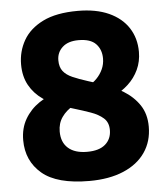

<svg xmlns="http://www.w3.org/2000/svg" viewBox="-53 -779 722 838"><g transform="rotate(-5 308.0 -360.0)"><path d="M305.2 12Q163.6 12 98 -43.7Q32.4 -99.5 32.4 -190.4Q32.4 -242.8 55.7 -282.8Q79 -322.8 118.5 -349.5Q158 -376.2 205.6 -388L330.4 -346Q293.4 -338 262.6 -320.8Q231.7 -303.6 213.1 -276.9Q194.4 -250.2 194.4 -214Q194.4 -166.9 223.4 -141.3Q252.4 -115.6 306.4 -115.6Q359.2 -115.6 386.2 -139.2Q413.2 -162.7 413.2 -202Q413.2 -235.6 392 -254.2Q370.8 -272.9 337.1 -284.8Q303.4 -296.8 264.4 -308.4L222 -321.6Q171.3 -337.9 133.1 -364.2Q95 -390.5 73.5 -429.2Q52 -468 52 -520.4Q52 -577.4 79.4 -625.6Q106.9 -673.8 165.5 -702.9Q224.2 -732 318.8 -732Q398.2 -732 454.3 -706.7Q510.4 -681.3 539.8 -635.9Q569.2 -590.4 569.2 -530.8Q569.2 -488.4 552.6 -452.9Q535.9 -417.3 507.3 -391Q478.7 -364.6 443.4 -348.4L335.4 -402Q356.5 -411.7 373.4 -429Q390.4 -446.3 400.5 -468.4Q410.6 -490.5 410.6 -515.6Q410.6 -554.6 386.9 -579.5Q363.2 -604.4 310.8 -604.4Q264.9 -604.4 240.3 -581.6Q215.6 -558.9 215.6 -524.4Q215.6 -494.8 229.5 -476.8Q243.3 -458.9 270.5 -447Q297.7 -435.1 336.4 -422.8L387.2 -406.8Q442.4 -389.9 486.9 -362.8Q531.3 -335.6 557.5 -296.4Q583.6 -257.1 583.6 -202Q583.6 -137.2 550.4 -89.1Q517.2 -40.9 454.8 -14.5Q392.4 12 305.2 12Z"/></g></svg>

Font: Kufam
Style: Regular
Weight: 400
Designer: Wael Morcos, Artur Schmal
Foundry: Original Type
Version: Version 1.301; ttfautohint (v1.8.3)